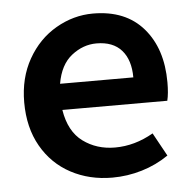

<svg xmlns="http://www.w3.org/2000/svg" viewBox="-45 -599 671 658"><g transform="rotate(-5 290.5 -270.0)"><path d="M37 -270Q37 -354 73.5 -418.5Q110 -483 170.5 -518Q231 -553 298 -553Q410 -553 471 -482.5Q532 -412 532 -296Q532 -257 526 -233H165Q177 -158 224 -123.5Q271 -89 334 -89Q402 -89 466 -126L510 -46Q468 -17 418 -2Q368 13 316 13Q237 13 173.5 -21Q110 -55 73.5 -119Q37 -183 37 -270ZM417 -323Q417 -383 387.5 -416.5Q358 -450 301 -450Q255 -450 215.5 -419Q176 -388 165 -323Z"/></g></svg>

Font: Nebula Sans Semibold
Style: Regular
Weight: 600
Designer: Paul D. Hunt for Adobe (as Source Sans)
Foundry: Nebula Entertainment & Broadcasting LLC
Version: Version 1.010